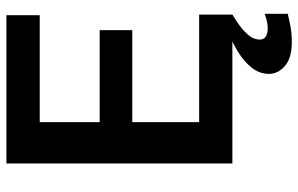

<svg xmlns="http://www.w3.org/2000/svg" viewBox="-187 -564 938 604"><g transform="rotate(-90 282.0 -262.0)"><path d="M538.1 0H162.6V-104.5H538.1ZM199.7 0H69.8V-710.9H199.7ZM489.3 -314.9H162.6V-417.5H489.3ZM536.1 -606H162.6V-710.9H536.1ZM452.1 187Q400.9 187 376.2 165Q351.6 143.1 351.6 115.7Q351.6 85 371.1 60.8Q390.6 36.6 418.2 19.5Q445.8 2.4 469.2 -7.3L538.1 0Q528.8 5.9 520 11.5Q511.2 17.1 503.4 22.9Q484.4 37.1 471.9 52.7Q459.5 68.4 459.5 86.4Q459.5 98.6 469 105Q478.5 111.3 494.6 111.3Q504.9 111.3 516.4 108.9Q527.8 106.4 540.5 101.6V174.3Q520 179.2 498.5 183.1Q477.1 187 452.1 187Z"/></g></svg>

Font: Heebo SemiBold
Style: Regular
Weight: 600
Designer: Oded Ezer
Foundry: Ezer Type House
Version: Version 3.100